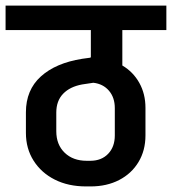

<svg xmlns="http://www.w3.org/2000/svg" viewBox="-55 -665 617 689"><path d="M384 -430Q423 -407 445 -367.5Q467 -328 467 -278V-179Q467 -125 442 -83.5Q417 -42 372.5 -19Q328 4 270 4H254Q190 4 141.5 -20.5Q93 -45 65.5 -88.5Q38 -132 38 -188V-262Q38 -342 91.5 -390.5Q145 -439 240 -454L269 -458V-459H271V-557H-35V-645H542V-557H384ZM357 -277Q357 -315 336 -339.5Q315 -364 280 -368L240 -362Q196 -354 171.5 -328.5Q147 -303 147 -261V-194Q147 -146 177 -117Q207 -88 256 -88H269Q309 -88 333 -113Q357 -138 357 -179Z"/></svg>

Font: Akshar Medium
Style: Regular
Weight: 500
Designer: Tall Chai
Foundry: Tall Chai
Version: Version 1.000